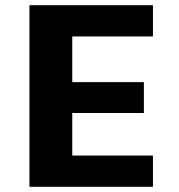

<svg xmlns="http://www.w3.org/2000/svg" viewBox="-20 -720 690 740"><path d="M93.5 0V-700H569.5V-579.5H258.5V-403.5H534.5V-284.5H258.5V-120.5H569.5V0Z"/></svg>

Font: Trispace Thin
Style: Bold
Weight: 700
Version: Version 1.210